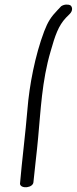

<svg xmlns="http://www.w3.org/2000/svg" viewBox="-20 -714 330 826"><path d="M170 -579C131 -476 106 -346 98 -243C90 -145 74 -18 66 77C69 100 124 95 124 68C128 23 139 -63 144 -121C155 -236 160 -366 198 -494C217 -561 231 -603 264 -638L280 -654C294 -668 292 -684 283 -691C273 -696 256 -696 243 -687L227 -670C200 -642 186 -621 170 -579Z"/></svg>

Font: Stray Cat
Style: BdExtObl
Weight: 700
Version: Version 1.0